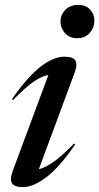

<svg xmlns="http://www.w3.org/2000/svg" viewBox="-20 -753 406 784"><path d="M227 -665Q227 -692.5 246.8 -712.8Q266.5 -733 299.5 -733Q330.5 -733 348 -714Q365.5 -695 365.5 -668.5Q365.5 -641 346.8 -619Q328 -597 295 -597Q263.5 -597 245.2 -617.8Q227 -638.5 227 -665ZM32.5 -56.5 177.5 -446.5Q153.5 -443.5 119.8 -421.2Q86 -399 33.5 -344.5L28.5 -348Q93.5 -440.5 146 -481Q198.5 -521.5 243.5 -521.5Q279.5 -521.5 288.2 -505.2Q297 -489 285 -457L138.5 -62Q160.5 -66.5 195 -89.5Q229.5 -112.5 282.5 -167L287 -163.5Q223.5 -70.5 169.8 -29.8Q116 11 74 11Q39 11 29 -4.5Q19 -20 32.5 -56.5Z"/></svg>

Font: Newsreader Display Medium
Style: Italic
Weight: 500
Italic angle: -17°
Designer: Hugues Gentile
Foundry: Production Type
Version: Version 1.001